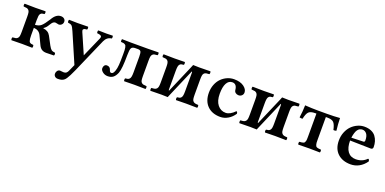

<svg xmlns="http://www.w3.org/2000/svg" viewBox="-11 -1183 4325 2156"><g transform="rotate(20 2151.5 -105.0)"><path d="M214.8 -214.8V-126Q214.8 -100.6 216.8 -84.5Q218.8 -68.4 222.4 -58.1Q226.1 -47.9 233.9 -42.5Q241.7 -37.1 250.2 -35.2Q258.8 -33.2 273.9 -32.2Q278.3 -27.8 278.3 -15.1Q278.3 -2.4 273.9 2Q228 0 154.8 0Q104 0 25.9 2Q21.5 -2.4 21.5 -15.1Q21.5 -27.8 25.9 -32.2Q51.8 -33.7 64.2 -36.6Q76.7 -39.6 86.4 -49.6Q96.2 -59.6 99.1 -76.9Q102.1 -94.2 102.1 -126V-307.1Q102.1 -338.9 99.1 -356.2Q96.2 -373.5 86.4 -383.5Q76.7 -393.6 64.2 -396.5Q51.8 -399.4 25.9 -400.9Q21.5 -405.3 21.5 -417.5Q21.5 -429.7 25.9 -434.1Q106 -432.1 155.8 -432.1Q228 -432.1 273.9 -434.1Q278.3 -429.7 278.3 -417.5Q278.3 -405.3 273.9 -400.9Q254.9 -399.4 245.4 -396.2Q235.8 -393.1 227.8 -383.5Q219.7 -374 217.3 -356.2Q214.8 -338.4 214.8 -307.1V-251Q260.3 -252.9 287.1 -276.4Q314 -299.8 356.9 -367.2Q398.9 -441.9 457 -441.9Q481 -441.9 496.6 -429.2Q512.2 -416.5 512.2 -395Q512.2 -373.5 497.6 -359.4Q482.9 -345.2 462.9 -345.2Q455.6 -345.2 443.8 -349.1Q432.1 -353 422.9 -353Q407.2 -353 395 -342.5Q382.8 -332 368.2 -307.1Q344.7 -265.1 316.9 -250V-246.1Q377.9 -239.3 403.8 -190.9L457 -90.8Q475.6 -57.1 489.5 -46.6Q503.4 -36.1 533.2 -33.2Q538.1 -25.4 537.8 -16.1Q537.6 -6.8 533.2 0Q484.9 0 440.9 2Q410.6 2 388.7 -11Q366.7 -23.9 351.1 -56.2L300.8 -162.1Q275.9 -211.9 214.8 -214.8Z M613.8 185.1Q613.8 167 625.7 151.9Q637.7 136.7 655.8 136.2Q663.6 136.2 676.5 138.2Q689.5 140.1 701.2 140.1Q720.2 140.1 732.2 129.9Q744.1 119.6 752.9 98.1L786.1 22.9L634.8 -327.1Q614.7 -373.5 601.6 -385.7Q588.4 -397.9 556.2 -400.9Q551.8 -405.3 551.8 -418Q551.8 -430.7 556.2 -435.1Q596.2 -433.1 656.7 -433.1Q708.5 -433.1 782.7 -435.1Q787.1 -430.7 787.1 -418Q787.1 -405.3 782.7 -400.9Q768.1 -399.9 758.8 -397.7Q749.5 -395.5 744.6 -391.4Q739.7 -387.2 737.8 -383.3Q735.8 -379.4 737.8 -371.3Q739.7 -363.3 741.9 -357.4Q744.1 -351.6 750 -338.9L847.2 -116.2L953.1 -356.9Q957 -365.7 957.5 -372.6Q958 -379.4 954.8 -383.8Q951.7 -388.2 947.3 -391.4Q942.9 -394.5 935.1 -396.2Q927.2 -397.9 920.9 -398.9Q914.6 -399.9 904.8 -400.9Q900.4 -405.3 900.4 -418Q900.4 -430.7 904.8 -435.1Q975.1 -433.1 1005.9 -433.1Q1031.2 -433.1 1077.1 -435.1Q1081.5 -430.7 1081.5 -418Q1081.5 -405.3 1077.1 -400.9Q1022.5 -395.5 996.1 -337.9L815.9 74.2Q796.4 117.7 783.4 142.8Q770.5 168 757.6 187.5Q744.6 207 731 215.6Q717.3 224.1 701.7 228Q686 231.9 663.1 231.9Q639.6 231.9 626.2 218.3Q612.8 204.6 613.8 185.1Z M1091.8 -51.8Q1091.8 -71.3 1102.1 -85.2Q1112.3 -99.1 1131.8 -99.1Q1168.9 -99.1 1179.7 -61Q1187 -36.1 1203.1 -36.1Q1214.8 -36.1 1223.6 -44.4Q1232.4 -52.7 1241.7 -78.1Q1252 -107.4 1255.4 -151.6Q1258.8 -195.8 1258.8 -278.8Q1258.8 -309.1 1258.3 -325.7Q1257.8 -342.3 1254.9 -357.7Q1252 -373 1248.3 -379.4Q1244.6 -385.7 1235.8 -391.4Q1227.1 -397 1217 -398.4Q1207 -399.9 1189 -400.9Q1186 -406.7 1186 -417.2Q1186 -427.7 1189 -434.1Q1236.8 -432.1 1292 -432.1H1493.7Q1546.9 -432.1 1625 -434.1Q1629.4 -429.7 1629.4 -417.5Q1629.4 -405.3 1625 -400.9Q1600.1 -399.4 1587.9 -396.5Q1575.7 -393.6 1566.2 -383.5Q1556.6 -373.5 1553.7 -356.2Q1550.8 -338.9 1550.8 -307.1V-126Q1550.8 -93.8 1553.5 -76.4Q1556.2 -59.1 1565.9 -49.1Q1575.7 -39.1 1588.4 -36.1Q1601.1 -33.2 1627 -32.2Q1631.3 -27.8 1631.3 -15.1Q1631.3 -2.4 1627 2Q1552.7 0 1495.1 0Q1418.9 0 1373 2Q1368.7 -2.4 1368.7 -15.1Q1368.7 -27.8 1373 -32.2Q1392.1 -33.7 1402.3 -36.6Q1412.6 -39.6 1421.6 -48.8Q1430.7 -58.1 1434.3 -76.7Q1438 -95.2 1438 -126V-314.9Q1438 -359.4 1429.9 -374.8Q1421.9 -390.1 1396 -390.1H1364.7Q1328.1 -390.1 1316.9 -369.9Q1305.7 -349.6 1305.7 -286.1Q1305.7 -123.5 1284.7 -67.9Q1267.6 -26.4 1242.9 -7.1Q1218.3 12.2 1177.7 12.2Q1144 12.2 1117.9 -8.1Q1091.8 -28.3 1091.8 -51.8Z M1882.8 -70.8 2024.9 -400.9Q2027.3 -406.7 2031.7 -417.7Q2036.1 -428.7 2038.6 -434.1Q2074.7 -432.1 2112.8 -432.1Q2160.6 -432.1 2244.6 -434.1Q2249 -429.7 2249 -417Q2249 -404.3 2244.6 -399.9Q2219.2 -398.9 2206.3 -396.2Q2193.4 -393.6 2183.6 -383.5Q2173.8 -373.5 2170.9 -355.7Q2168 -337.9 2168 -306.2V-127Q2168 -95.2 2170.9 -77.4Q2173.8 -59.6 2183.8 -49.6Q2193.8 -39.6 2206.5 -36.4Q2219.2 -33.2 2244.6 -32.2Q2249 -27.8 2249 -15.1Q2249 -2.4 2244.6 2Q2162.6 0 2112.8 0Q2038.6 0 1992.7 2Q1988.3 -2.4 1988.3 -15.1Q1988.3 -27.8 1992.7 -32.2Q2011.2 -33.7 2021.2 -36.9Q2031.2 -40 2039.8 -49.6Q2048.3 -59.1 2051.5 -77.6Q2054.7 -96.2 2054.7 -127V-349.1Q2054.7 -360.8 2048.8 -360.8L1906.7 -29.8Q1905.3 -25.9 1900.1 -14.6Q1895 -3.4 1893.6 2Q1855.5 0 1818.8 0Q1770.5 0 1686.5 2Q1682.1 -2.4 1682.1 -15.1Q1682.1 -27.8 1686.5 -32.2Q1711.9 -33.2 1724.9 -36.4Q1737.8 -39.6 1747.6 -49.6Q1757.3 -59.6 1760.5 -77.4Q1763.7 -95.2 1763.7 -127V-306.2Q1763.7 -337.9 1760.5 -355.7Q1757.3 -373.5 1747.6 -383.3Q1737.8 -393.1 1724.9 -396Q1711.9 -398.9 1686.5 -399.9Q1682.1 -404.3 1682.1 -417Q1682.1 -429.7 1686.5 -434.1Q1768.6 -432.1 1818.8 -432.1Q1893.1 -432.1 1939 -434.1Q1943.4 -429.7 1943.4 -417Q1943.4 -404.3 1939 -399.9Q1920.4 -398.9 1910.4 -396Q1900.4 -393.1 1891.8 -383.5Q1883.3 -374 1880.1 -355.5Q1877 -336.9 1877 -306.2V-83Q1877 -70.8 1882.8 -70.8Z M2687.5 -87.9Q2656.7 -41 2612.8 -15.6Q2568.8 9.8 2522.5 9.8Q2424.3 9.8 2367.4 -46.9Q2310.5 -103.5 2310.5 -203.1Q2310.5 -256.3 2328.6 -301.8Q2346.7 -347.2 2377 -377.4Q2407.2 -407.7 2446.3 -424.8Q2485.4 -441.9 2527.3 -441.9Q2600.6 -441.9 2643.6 -410.9Q2686.5 -379.9 2686.5 -340.8Q2686.5 -318.4 2670.9 -303.7Q2655.3 -289.1 2633.3 -289.1Q2611.8 -289.1 2596.7 -300.8Q2581.5 -312.5 2579.6 -332Q2573.2 -402.8 2519.5 -402.8Q2476.6 -402.8 2452.9 -359.4Q2429.2 -315.9 2429.2 -233.9Q2429.2 -147.9 2467 -101.1Q2504.9 -54.2 2563.5 -54.2Q2615.2 -54.2 2672.4 -112.8Q2685.5 -112.8 2687.5 -87.9Z M2946.3 -70.8 3088.4 -400.9Q3090.8 -406.7 3095.2 -417.7Q3099.6 -428.7 3102.1 -434.1Q3138.2 -432.1 3176.3 -432.1Q3224.1 -432.1 3308.1 -434.1Q3312.5 -429.7 3312.5 -417Q3312.5 -404.3 3308.1 -399.9Q3282.7 -398.9 3269.8 -396.2Q3256.8 -393.6 3247.1 -383.5Q3237.3 -373.5 3234.4 -355.7Q3231.4 -337.9 3231.4 -306.2V-127Q3231.4 -95.2 3234.4 -77.4Q3237.3 -59.6 3247.3 -49.6Q3257.3 -39.6 3270 -36.4Q3282.7 -33.2 3308.1 -32.2Q3312.5 -27.8 3312.5 -15.1Q3312.5 -2.4 3308.1 2Q3226.1 0 3176.3 0Q3102.1 0 3056.2 2Q3051.8 -2.4 3051.8 -15.1Q3051.8 -27.8 3056.2 -32.2Q3074.7 -33.7 3084.7 -36.9Q3094.7 -40 3103.3 -49.6Q3111.8 -59.1 3115 -77.6Q3118.2 -96.2 3118.2 -127V-349.1Q3118.2 -360.8 3112.3 -360.8L2970.2 -29.8Q2968.8 -25.9 2963.6 -14.6Q2958.5 -3.4 2957 2Q2918.9 0 2882.3 0Q2834 0 2750 2Q2745.6 -2.4 2745.6 -15.1Q2745.6 -27.8 2750 -32.2Q2775.4 -33.2 2788.3 -36.4Q2801.3 -39.6 2811 -49.6Q2820.8 -59.6 2824 -77.4Q2827.1 -95.2 2827.1 -127V-306.2Q2827.1 -337.9 2824 -355.7Q2820.8 -373.5 2811 -383.3Q2801.3 -393.1 2788.3 -396Q2775.4 -398.9 2750 -399.9Q2745.6 -404.3 2745.6 -417Q2745.6 -429.7 2750 -434.1Q2832 -432.1 2882.3 -432.1Q2956.5 -432.1 3002.4 -434.1Q3006.8 -429.7 3006.8 -417Q3006.8 -404.3 3002.4 -399.9Q2983.9 -398.9 2973.9 -396Q2963.9 -393.1 2955.3 -383.5Q2946.8 -374 2943.6 -355.5Q2940.4 -336.9 2940.4 -306.2V-83Q2940.4 -70.8 2946.3 -70.8Z M3525.9 -122.1V-395H3510.7Q3456.1 -395 3434.1 -372.6Q3412.1 -350.1 3398.9 -287.1Q3390.6 -286.1 3382.6 -286.9Q3374.5 -287.6 3368.4 -289.1Q3362.3 -290.5 3362.8 -291Q3373.5 -364.7 3375 -439Q3455.1 -433.1 3527.8 -433.1H3636.7Q3723.1 -433.1 3792 -439Q3793.5 -365.7 3802.7 -291Q3802.7 -290.5 3796.6 -288.8Q3790.5 -287.1 3783 -286.1Q3775.4 -285.2 3768.1 -287.1Q3754.9 -350.1 3732.9 -372.6Q3710.9 -395 3655.8 -395H3638.7V-122.1Q3638.7 -100.6 3639.6 -86.9Q3640.6 -73.2 3644.3 -62.7Q3647.9 -52.2 3651.9 -47.1Q3655.8 -42 3665.3 -38.6Q3674.8 -35.2 3684.1 -34.2Q3693.4 -33.2 3710.9 -32.2Q3715.3 -27.8 3715.3 -15.1Q3715.3 -2.4 3710.9 2Q3634.8 0 3585.9 0Q3536.1 0 3454.1 2Q3449.7 -2.4 3449.7 -15.1Q3449.7 -27.8 3454.1 -32.2Q3471.7 -33.2 3480.7 -34.2Q3489.7 -35.2 3499.5 -38.6Q3509.3 -42 3513.2 -47.1Q3517.1 -52.2 3520.8 -62.7Q3524.4 -73.2 3525.1 -86.9Q3525.9 -100.6 3525.9 -122.1Z M3986.8 -274.9 4130.4 -279.8Q4138.2 -279.8 4141.8 -285.6Q4145.5 -291.5 4145.5 -298.8Q4145.5 -351.6 4125.2 -377.2Q4105 -402.8 4074.7 -402.8Q4039.6 -402.8 4018.1 -373.3Q3996.6 -343.8 3986.8 -274.9ZM4244.6 -117.2Q4259.8 -117.2 4261.7 -90.8Q4226.6 -41 4179.7 -15.6Q4132.8 9.8 4079.6 9.8Q3981.9 9.8 3923.8 -44.9Q3865.7 -99.6 3865.7 -198.2Q3865.7 -252 3884.5 -298.3Q3903.3 -344.7 3934.1 -375.7Q3964.8 -406.7 4004.4 -424.3Q4043.9 -441.9 4085.4 -441.9Q4131.8 -441.9 4166.5 -426.8Q4201.2 -411.6 4220.7 -385.3Q4240.2 -358.9 4249.5 -327.9Q4258.8 -296.9 4258.8 -261.2Q4258.8 -234.9 4232.4 -234.9L3984.4 -240.2Q3984.4 -154.8 4018.1 -109.4Q4051.8 -64 4114.7 -64Q4192.9 -64 4244.6 -117.2Z"/></g></svg>

Font: Common Serif SemiBold
Style: Regular
Weight: 600
Designer: Philipp H. Poll, Khaled Hosny
Foundry: Stefan Peev, Context Ltd.
Version: Version 1.026